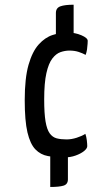

<svg xmlns="http://www.w3.org/2000/svg" viewBox="-20 -645 458 799"><path d="M248.5 10Q210.2 10 179.6 4.5Q148.9 -1 127.2 -23.5Q105.6 -45.9 94.2 -94.2Q82.9 -142.5 82.9 -228.1Q82.9 -319.6 98.7 -375.1Q114.6 -430.7 141.1 -460Q167.6 -489.4 199.3 -499.5Q231 -509.6 261.6 -509.6Q292.3 -509.6 318.7 -498.3Q345 -487 345 -475.1Q345 -473.4 344.5 -462.9Q344 -452.5 342.2 -439.6Q340.3 -426.7 336.4 -416.6Q323.3 -423.7 306.7 -429.1Q290.1 -434.5 268.8 -434.5Q250.5 -434.5 231.9 -428.1Q213.3 -421.7 197.8 -401.5Q182.2 -381.3 173.1 -340.7Q163.9 -300.2 163.9 -231.2Q163.9 -173.2 169.5 -139.8Q175.1 -106.4 186.8 -90.1Q198.5 -73.9 215.9 -69.3Q233.4 -64.8 256.9 -64.8Q277.3 -64.8 299.2 -71.8Q321 -78.8 335.2 -88Q339.4 -76.8 341.3 -61.3Q343.1 -45.8 343.1 -36.9Q343.1 -27.1 329.6 -16.2Q316 -5.4 294.5 2.3Q272.9 10 248.5 10ZM189.1 133.1V-13.4H262.6V101.3Q262.6 121.9 244.5 127.5Q226.4 133.1 189.1 133.1ZM212.6 -494.8V-591Q212.6 -612 231.4 -618.7Q250.1 -625.4 286.4 -625.4V-494.8Z"/></svg>

Font: Yanone Kaffeesatz ExtraLight
Style: Regular
Weight: 200
Designer: Yanone (Cyrillic: Daniel Pouzeot, Huerta Tipografica, and Cyreal)
Foundry: Yanone
Version: Version 2.003